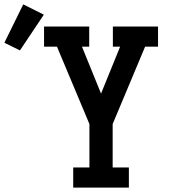

<svg xmlns="http://www.w3.org/2000/svg" viewBox="-161 -856 781 876"><path d="M173 0V-92H247V-290L99 -643H40V-735H246V-643H213L300 -429L387 -643H354V-735H560V-643H501L353 -290V-92H427V0ZM-70 -626 -141 -661 -55 -836 39 -789Z"/></svg>

Font: Iosevka Slab Semibold Extended
Style: Regular
Weight: 600
Width: 7
Monospace: yes
Designer: Belleve Invis
Foundry: Belleve Invis
Version: Version 11.1.0; ttfautohint (v1.8.3)